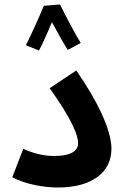

<svg xmlns="http://www.w3.org/2000/svg" viewBox="-20 -832 557 858"><path d="M176 -806C159 -764 110 -657 96 -630L154 -606C163 -621 191 -682 212 -733C235 -690 268 -631 283 -609L341 -640C314 -682 268 -772 248 -812ZM35 -40C93 -8 180 6 238 6C394 6 478 -64 478 -167C478 -251 416 -380 321 -517L202 -438C305 -293 329 -226 329 -192C329 -155 292 -135 223 -135C177 -135 133 -145 84 -167Z"/></svg>

Font: Noto Sans Arabic UI
Style: Bold
Weight: 700
Designer: Monotype Design Team, Nadine Chahine and Nizar Qandah
Foundry: Monotype Imaging Inc.
Version: Version 2.010